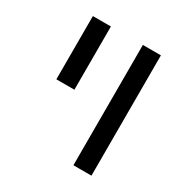

<svg xmlns="http://www.w3.org/2000/svg" viewBox="-143 -713 795 828"><g transform="rotate(30 254.5 -299.5)"><path d="M85 -284.2V-599.1H174.8V-284.2ZM334 0V-599.1H423.8V0Z"/></g></svg>

Font: Libra Sans Modern
Style: Regular
Weight: 400
Foundry: Stefan Peev, Context Ltd
Version: Version 1.000